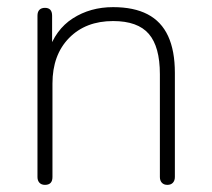

<svg xmlns="http://www.w3.org/2000/svg" viewBox="-20 -512 593 538"><path d="M106 6Q96 6 90.5 0Q85 -6 85 -16V-468Q85 -479 90.5 -484.5Q96 -490 106 -490Q116 -490 121 -484.5Q126 -479 126 -468V-366H115Q135 -429 184 -460.5Q233 -492 297 -492Q355 -492 393.5 -472Q432 -452 451 -411Q470 -370 470 -308V-16Q470 -6 464.5 0Q459 6 449 6Q439 6 433.5 0Q428 -6 428 -16V-304Q428 -381 397 -417Q366 -453 297 -453Q220 -453 173.5 -405.5Q127 -358 127 -278V-16Q127 6 106 6Z"/></svg>

Font: Nunito ExtraLight ExtraLight
Style: Regular
Weight: 250
Version: Version 3.602